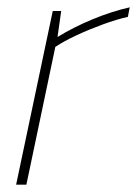

<svg xmlns="http://www.w3.org/2000/svg" viewBox="-20 -504 374 524"><path d="M24 0 124 -474H147L137 -403Q181 -430 233 -451.5Q285 -473 334 -484L329 -458Q298 -451 261 -437.5Q224 -424 189.5 -408Q155 -392 131 -376L52 0Z"/></svg>

Font: Kanit Thin
Style: Italic
Weight: 250
Italic angle: -12°
Designer: Katatrad Team
Foundry: CadsonDemak
Version: Version 2.000; ttfautohint (v1.8.3)